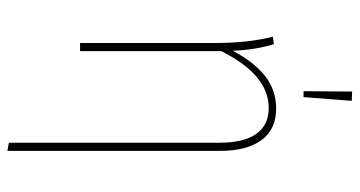

<svg xmlns="http://www.w3.org/2000/svg" viewBox="-246 -528 970 518"><g transform="rotate(90 239.0 -269.0)"><path d="M387 -379V196L365 192V-377Q365 -441 341.5 -475Q318 -509 271 -509Q182 -509 118 -381V0H96V-363Q96 -454 79 -520L99 -523Q114 -476 117 -412Q147 -469 185 -499Q223 -529 273 -529Q329 -529 358 -489.5Q387 -450 387 -379ZM227 -734 252 -733 242 -603H226Z"/></g></svg>

Font: Fira Sans Extra Condensed Thin
Style: Regular
Weight: 250
Width: 1
Designer: Carrois Corporate & Edenspiekermann AG
Foundry: Carrois Corporate GbR & Edenspiekermann AG
Version: Version 4.203